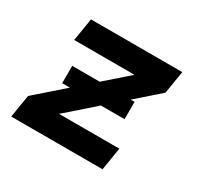

<svg xmlns="http://www.w3.org/2000/svg" viewBox="-117 -662 834 805"><g transform="rotate(30 300.0 -260.0)"><path d="M23 0 41 -110 383 -410H91L109 -520H551L533 -410L191 -110H483L465 0ZM440 -228H138V-312H440Z"/></g></svg>

Font: Iosevka Aile Extrabold Oblique
Style: Regular
Weight: 800
Italic angle: -9°
Designer: Belleve Invis
Foundry: Belleve Invis
Version: Version 31.1.0; ttfautohint (v1.8.4)